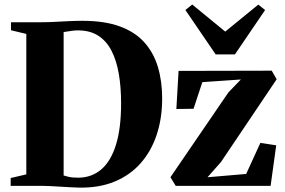

<svg xmlns="http://www.w3.org/2000/svg" viewBox="-20 -844 1293 872"><path d="M337.5 8Q318.5 7.5 295.5 6.2Q272.5 5 249 3.5Q225.5 2 204.5 1Q183.5 0 169 0H28.5V-35.5L99.5 -52V-690L30 -706.5V-743H166Q198 -743 230 -744.8Q262 -746.5 293.8 -748Q325.5 -749.5 355 -749.5Q454.5 -749.5 523.8 -724.2Q593 -699 635.2 -652Q677.5 -605 697 -540.2Q716.5 -475.5 716.5 -396.5Q716.5 -307.5 691.8 -232.5Q667 -157.5 619 -103Q571 -48.5 500.2 -19.2Q429.5 10 337.5 8ZM337.5 -37Q397.5 -38 440.5 -75Q483.5 -112 506.8 -186.8Q530 -261.5 530 -375Q530 -448.5 519.5 -509.2Q509 -570 486.2 -614Q463.5 -658 426 -682Q388.5 -706 334.5 -706Q320.5 -706 307.5 -704.2Q294.5 -702.5 284.8 -700.8Q275 -699 269 -698.5V-47Q280 -43.5 291.2 -41Q302.5 -38.5 314.2 -37.8Q326 -37 337.5 -37ZM1074 -483 899 -471 859 -350 781 -349 791 -522 1214 -523 1236.5 -484 983.5 -108 922.5 -39 1098 -54 1162.5 -195 1234.5 -184 1209 0H778L754 -39L1017.5 -424.5ZM959.5 -597 822 -798.5 853 -823.5 1003 -700.5 1153 -823 1184 -798.5 1047 -597Z"/></svg>

Font: Merriweather 96pt ExtraBold
Style: Regular
Weight: 800
Version: Version 2.100